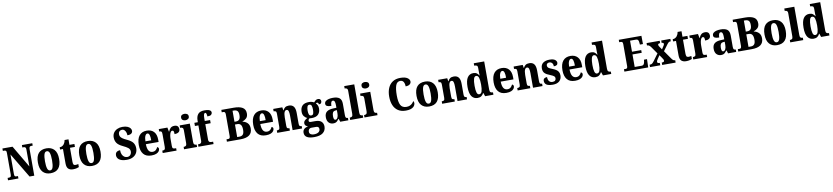

<svg xmlns="http://www.w3.org/2000/svg" viewBox="30 -2389 18407 4243"><g transform="rotate(-10 9233.5 -267.5)"><path d="M21 0V-54H49Q73 -54 87.5 -65Q102 -76 102 -118V-600Q102 -639 88 -649.5Q74 -660 56 -660H21V-714H248L539 -220V-600Q539 -636 525.5 -648Q512 -660 494 -660H458V-714H691V-660H656Q636 -660 623 -646.5Q610 -633 610 -596V0H504L173 -553V-118Q173 -76 184 -65Q195 -54 218 -54H254V0Z M975 10Q865 10 802 -59.5Q739 -129 739 -270Q739 -411 799.5 -480Q860 -549 978 -549Q1088 -549 1151.5 -480Q1215 -411 1215 -270Q1215 10 975 10ZM977 -54Q1021 -54 1038.5 -109Q1056 -164 1056 -270Q1056 -376 1038 -430Q1020 -484 976 -484Q933 -484 915.5 -430Q898 -376 898 -270Q898 -164 916 -109Q934 -54 977 -54Z M1479 10Q1413 10 1375 -25Q1337 -60 1337 -148V-470H1272V-520Q1307 -521 1330 -535Q1353 -549 1366 -565Q1378 -579 1389 -602.5Q1400 -626 1406 -660H1494V-536H1605V-470H1494V-161Q1494 -116 1505 -96Q1516 -76 1547 -76Q1584 -76 1613 -85V-16Q1598 -9 1564 0.5Q1530 10 1479 10Z M1904 10Q1794 10 1731 -59.5Q1668 -129 1668 -270Q1668 -411 1728.5 -480Q1789 -549 1907 -549Q2017 -549 2080.5 -480Q2144 -411 2144 -270Q2144 10 1904 10ZM1906 -54Q1950 -54 1967.5 -109Q1985 -164 1985 -270Q1985 -376 1967 -430Q1949 -484 1905 -484Q1862 -484 1844.5 -430Q1827 -376 1827 -270Q1827 -164 1845 -109Q1863 -54 1906 -54Z M2687 10Q2621 10 2577.5 -3Q2534 -16 2510 -36.5Q2486 -57 2476 -81Q2466 -105 2466 -128Q2466 -165 2481.5 -186Q2497 -207 2522 -216Q2547 -225 2575 -225Q2575 -165 2594 -126Q2613 -87 2642.5 -68.5Q2672 -50 2704 -50Q2752 -50 2778 -81.5Q2804 -113 2804 -156Q2804 -208 2764 -239.5Q2724 -271 2652 -304Q2556 -349 2520.5 -402Q2485 -455 2485 -527Q2485 -588 2515 -632Q2545 -676 2597 -700Q2649 -724 2713 -724Q2781 -724 2824.5 -706Q2868 -688 2889 -660.5Q2910 -633 2910 -603Q2910 -567 2883 -544.5Q2856 -522 2792 -522Q2792 -555 2781 -587.5Q2770 -620 2748.5 -641.5Q2727 -663 2695 -663Q2660 -663 2636.5 -640Q2613 -617 2613 -572Q2613 -547 2625 -524Q2637 -501 2669.5 -477.5Q2702 -454 2764 -426Q2861 -382 2897.5 -330.5Q2934 -279 2934 -205Q2934 -140 2903.5 -91.5Q2873 -43 2817.5 -16.5Q2762 10 2687 10Z M3240 10Q3120 10 3061 -62Q3002 -134 3002 -265Q3002 -406 3061.5 -477.5Q3121 -549 3230 -549Q3330 -549 3387.5 -487.5Q3445 -426 3445 -308V-257H3159Q3161 -157 3191 -111Q3221 -65 3278 -65Q3323 -65 3351 -90Q3379 -115 3394 -151Q3408 -146 3418 -134.5Q3428 -123 3428 -106Q3428 -79 3409 -52Q3390 -25 3348.5 -7.5Q3307 10 3240 10ZM3291 -321Q3292 -397 3278 -440.5Q3264 -484 3233 -484Q3202 -484 3182 -442Q3162 -400 3161 -321Z M3492 0V-54H3496Q3526 -54 3543 -66.5Q3560 -79 3560 -126V-414Q3560 -458 3545.5 -470Q3531 -482 3502 -482H3498V-536H3692L3710 -441H3714Q3735 -495 3766.5 -521.5Q3798 -548 3850 -548Q3900 -548 3923 -523Q3946 -498 3946 -458Q3946 -411 3912.5 -388.5Q3879 -366 3823 -366Q3823 -407 3815.5 -428.5Q3808 -450 3784 -450Q3761 -450 3746 -423.5Q3731 -397 3724 -357.5Q3717 -318 3717 -279V-121Q3717 -77 3732.5 -65.5Q3748 -54 3773 -54H3803V0Z M4113 -626Q4077 -626 4052.5 -644Q4028 -662 4028 -698Q4028 -736 4052.5 -753Q4077 -770 4113 -770Q4148 -770 4174 -753Q4200 -736 4200 -698Q4200 -662 4174 -644Q4148 -626 4113 -626ZM3971 0V-54H3981Q4006 -54 4023 -68.5Q4040 -83 4040 -126V-415Q4040 -455 4023 -468.5Q4006 -482 3982 -482H3967V-536H4195V-125Q4195 -82 4212 -68Q4229 -54 4254 -54H4263V0Z M4294 0V-54H4317Q4326 -54 4340 -58.5Q4354 -63 4364.5 -76.5Q4375 -90 4375 -118V-465H4297V-536H4375V-571Q4375 -665 4418.5 -717Q4462 -769 4565 -769Q4626 -769 4658 -758Q4690 -747 4702 -730.5Q4714 -714 4714 -696Q4714 -667 4691.5 -646Q4669 -625 4605 -625Q4605 -641 4602 -661Q4599 -681 4591.5 -696Q4584 -711 4571 -711Q4551 -711 4540.5 -684Q4530 -657 4530 -591V-536H4650V-465H4530V-118Q4530 -90 4540 -76.5Q4550 -63 4563.5 -58.5Q4577 -54 4589 -54H4633V0Z M4933 0V-54H4973Q4994 -54 5004 -68Q5014 -82 5014 -115V-600Q5014 -637 5000.5 -648.5Q4987 -660 4972 -660H4933V-714H5211Q5340 -714 5408 -673Q5476 -632 5476 -539Q5476 -471 5438.5 -434Q5401 -397 5349 -381V-376Q5417 -363 5459.5 -319Q5502 -275 5502 -196Q5502 0 5237 0ZM5204 -405Q5258 -405 5283 -435Q5308 -465 5308 -532Q5308 -600 5281.5 -626Q5255 -652 5203 -652H5174V-405ZM5226 -62Q5277 -62 5304 -92.5Q5331 -123 5331 -199Q5331 -272 5306 -307.5Q5281 -343 5228 -343H5174V-62Z M5808 10Q5688 10 5629 -62Q5570 -134 5570 -265Q5570 -406 5629.5 -477.5Q5689 -549 5798 -549Q5898 -549 5955.5 -487.5Q6013 -426 6013 -308V-257H5727Q5729 -157 5759 -111Q5789 -65 5846 -65Q5891 -65 5919 -90Q5947 -115 5962 -151Q5976 -146 5986 -134.5Q5996 -123 5996 -106Q5996 -79 5977 -52Q5958 -25 5916.5 -7.5Q5875 10 5808 10ZM5859 -321Q5860 -397 5846 -440.5Q5832 -484 5801 -484Q5770 -484 5750 -442Q5730 -400 5729 -321Z M6062 0V-54H6066Q6096 -54 6112.5 -66Q6129 -78 6129 -123V-417Q6129 -459 6114 -470.5Q6099 -482 6070 -482H6066V-536H6270L6281 -466H6286Q6305 -506 6335 -527.5Q6365 -549 6419 -549Q6489 -549 6525.5 -503.5Q6562 -458 6562 -356V-125Q6562 -79 6574.5 -66.5Q6587 -54 6616 -54H6620V0H6407V-327Q6407 -391 6395.5 -427Q6384 -463 6351 -463Q6326 -463 6311.5 -441Q6297 -419 6291 -383.5Q6285 -348 6285 -308V-119Q6285 -77 6299.5 -65.5Q6314 -54 6343 -54H6346V0Z M6850 235Q6635 235 6635 100Q6635 48 6668.5 17Q6702 -14 6757 -19Q6731 -30 6708.5 -49.5Q6686 -69 6686 -105Q6686 -138 6710.5 -162.5Q6735 -187 6774 -209Q6731 -225 6702 -263.5Q6673 -302 6673 -364Q6673 -453 6720.5 -501Q6768 -549 6871 -549Q6905 -549 6931 -542Q6957 -535 6981 -521Q7002 -545 7024.5 -562.5Q7047 -580 7081 -580Q7110 -580 7126 -562.5Q7142 -545 7142 -521Q7142 -496 7128 -478Q7114 -460 7077 -460Q7077 -483 7066 -493.5Q7055 -504 7045 -504Q7036 -504 7028.5 -500.5Q7021 -497 7015 -494Q7036 -473 7050.5 -442.5Q7065 -412 7065 -369Q7065 -289 7018.5 -239Q6972 -189 6871 -189Q6861 -189 6844.5 -190Q6828 -191 6820 -193Q6810 -187 6800.5 -173Q6791 -159 6791 -142Q6791 -124 6803 -116.5Q6815 -109 6832 -109H6936Q7027 -109 7071 -68.5Q7115 -28 7115 43Q7115 132 7050 183.5Q6985 235 6850 235ZM6869 -248Q6906 -248 6917.5 -280Q6929 -312 6929 -365Q6929 -419 6917.5 -454Q6906 -489 6869 -489Q6833 -489 6820.5 -453.5Q6808 -418 6808 -364Q6808 -313 6820.5 -280.5Q6833 -248 6869 -248ZM6853 174Q6922 174 6958.5 148.5Q6995 123 6995 79Q6995 20 6932 20H6824Q6809 20 6793 27Q6777 34 6765.5 51Q6754 68 6754 98Q6754 136 6782 155Q6810 174 6853 174Z M7317 10Q7260 10 7219.5 -30Q7179 -70 7179 -153Q7179 -235 7227.5 -274Q7276 -313 7374 -316L7446 -319V-374Q7446 -429 7434.5 -458Q7423 -487 7395 -487Q7369 -487 7356.5 -458.5Q7344 -430 7344 -379Q7279 -379 7247.5 -395Q7216 -411 7216 -447Q7216 -482 7242 -505Q7268 -528 7311.5 -538.5Q7355 -549 7407 -549Q7504 -549 7553 -511Q7602 -473 7602 -379V-125Q7602 -84 7613.5 -69Q7625 -54 7655 -54H7658V0H7475L7455 -67H7446Q7426 -40 7409 -23Q7392 -6 7370.5 2Q7349 10 7317 10ZM7379 -62Q7410 -62 7428.5 -97.5Q7447 -133 7447 -191V-266L7415 -263Q7372 -259 7355.5 -231Q7339 -203 7339 -149Q7339 -107 7348.5 -84.5Q7358 -62 7379 -62Z M7699 0V-54H7710Q7734 -54 7750.5 -68Q7767 -82 7767 -125V-646Q7767 -672 7756.5 -685Q7746 -698 7732.5 -702Q7719 -706 7710 -706H7699V-760H7924V-125Q7924 -82 7940.5 -68Q7957 -54 7982 -54H7991V0Z M8162 -626Q8126 -626 8101.5 -644Q8077 -662 8077 -698Q8077 -736 8101.5 -753Q8126 -770 8162 -770Q8197 -770 8223 -753Q8249 -736 8249 -698Q8249 -662 8223 -644Q8197 -626 8162 -626ZM8020 0V-54H8030Q8055 -54 8072 -68.5Q8089 -83 8089 -126V-415Q8089 -455 8072 -468.5Q8055 -482 8031 -482H8016V-536H8244V-125Q8244 -82 8261 -68Q8278 -54 8303 -54H8312V0Z M8948 10Q8845 10 8775.5 -36Q8706 -82 8671.5 -164.5Q8637 -247 8637 -358Q8637 -467 8672 -549.5Q8707 -632 8776.5 -678Q8846 -724 8949 -724Q9054 -724 9106.5 -689.5Q9159 -655 9159 -607Q9159 -569 9128 -544Q9097 -519 9035 -519Q9035 -552 9026.5 -584.5Q9018 -617 8997 -638Q8976 -659 8940 -659Q8864 -659 8835.5 -580Q8807 -501 8807 -358Q8807 -208 8844.5 -138.5Q8882 -69 8976 -69Q9022 -69 9054.5 -84Q9087 -99 9109 -122Q9131 -145 9146 -168Q9152 -162 9156 -149.5Q9160 -137 9160 -125Q9160 -104 9150.5 -80.5Q9141 -57 9117.5 -36.5Q9094 -16 9052.5 -3Q9011 10 8948 10Z M9471 10Q9361 10 9298 -59.5Q9235 -129 9235 -270Q9235 -411 9295.5 -480Q9356 -549 9474 -549Q9584 -549 9647.5 -480Q9711 -411 9711 -270Q9711 10 9471 10ZM9473 -54Q9517 -54 9534.5 -109Q9552 -164 9552 -270Q9552 -376 9534 -430Q9516 -484 9472 -484Q9429 -484 9411.5 -430Q9394 -376 9394 -270Q9394 -164 9412 -109Q9430 -54 9473 -54Z M9763 0V-54H9767Q9797 -54 9813.5 -66Q9830 -78 9830 -123V-417Q9830 -459 9815 -470.5Q9800 -482 9771 -482H9767V-536H9971L9982 -466H9987Q10006 -506 10036 -527.5Q10066 -549 10120 -549Q10190 -549 10226.5 -503.5Q10263 -458 10263 -356V-125Q10263 -79 10275.5 -66.5Q10288 -54 10317 -54H10321V0H10108V-327Q10108 -391 10096.5 -427Q10085 -463 10052 -463Q10027 -463 10012.5 -441Q9998 -419 9992 -383.5Q9986 -348 9986 -308V-119Q9986 -77 10000.5 -65.5Q10015 -54 10044 -54H10047V0Z M10559 10Q10473 10 10426 -56.5Q10379 -123 10379 -267Q10379 -412 10425.5 -480Q10472 -548 10556 -548Q10605 -548 10634.5 -526.5Q10664 -505 10682 -473H10687Q10685 -497 10684.5 -527.5Q10684 -558 10684 -586V-644Q10684 -685 10663.5 -695.5Q10643 -706 10614 -706H10606V-760H10840V-132Q10840 -85 10857 -69.5Q10874 -54 10906 -54H10913V0H10727L10700 -77H10695Q10675 -36 10642.5 -13Q10610 10 10559 10ZM10606 -64Q10651 -64 10667.5 -116Q10684 -168 10684 -269Q10684 -368 10667.5 -421.5Q10651 -475 10607 -475Q10569 -475 10553 -421.5Q10537 -368 10537 -268Q10537 -166 10553 -115Q10569 -64 10606 -64Z M11203 10Q11083 10 11024 -62Q10965 -134 10965 -265Q10965 -406 11024.5 -477.5Q11084 -549 11193 -549Q11293 -549 11350.5 -487.5Q11408 -426 11408 -308V-257H11122Q11124 -157 11154 -111Q11184 -65 11241 -65Q11286 -65 11314 -90Q11342 -115 11357 -151Q11371 -146 11381 -134.5Q11391 -123 11391 -106Q11391 -79 11372 -52Q11353 -25 11311.5 -7.5Q11270 10 11203 10ZM11254 -321Q11255 -397 11241 -440.5Q11227 -484 11196 -484Q11165 -484 11145 -442Q11125 -400 11124 -321Z M11457 0V-54H11461Q11491 -54 11507.5 -66Q11524 -78 11524 -123V-417Q11524 -459 11509 -470.5Q11494 -482 11465 -482H11461V-536H11665L11676 -466H11681Q11700 -506 11730 -527.5Q11760 -549 11814 -549Q11884 -549 11920.5 -503.5Q11957 -458 11957 -356V-125Q11957 -79 11969.5 -66.5Q11982 -54 12011 -54H12015V0H11802V-327Q11802 -391 11790.5 -427Q11779 -463 11746 -463Q11721 -463 11706.5 -441Q11692 -419 11686 -383.5Q11680 -348 11680 -308V-119Q11680 -77 11694.5 -65.5Q11709 -54 11738 -54H11741V0Z M12246 10Q12177 10 12136.5 -4.5Q12096 -19 12078.5 -45Q12061 -71 12061 -104Q12061 -146 12087.5 -162.5Q12114 -179 12148 -179Q12148 -115 12175.5 -83.5Q12203 -52 12248 -52Q12292 -52 12310 -71.5Q12328 -91 12328 -119Q12328 -151 12303.5 -170Q12279 -189 12224 -211Q12145 -240 12106.5 -277.5Q12068 -315 12068 -387Q12068 -469 12122.5 -508.5Q12177 -548 12266 -548Q12353 -548 12390 -518.5Q12427 -489 12427 -453Q12427 -420 12405.5 -403Q12384 -386 12337 -386Q12337 -436 12313 -462Q12289 -488 12253 -488Q12224 -488 12205.5 -473Q12187 -458 12187 -429Q12187 -397 12209 -378.5Q12231 -360 12294 -336Q12340 -318 12374 -297Q12408 -276 12427 -244Q12446 -212 12446 -164Q12446 -85 12395 -37.5Q12344 10 12246 10Z M12747 10Q12627 10 12568 -62Q12509 -134 12509 -265Q12509 -406 12568.5 -477.5Q12628 -549 12737 -549Q12837 -549 12894.5 -487.5Q12952 -426 12952 -308V-257H12666Q12668 -157 12698 -111Q12728 -65 12785 -65Q12830 -65 12858 -90Q12886 -115 12901 -151Q12915 -146 12925 -134.5Q12935 -123 12935 -106Q12935 -79 12916 -52Q12897 -25 12855.5 -7.5Q12814 10 12747 10ZM12798 -321Q12799 -397 12785 -440.5Q12771 -484 12740 -484Q12709 -484 12689 -442Q12669 -400 12668 -321Z M13203 10Q13117 10 13070 -56.5Q13023 -123 13023 -267Q13023 -412 13069.5 -480Q13116 -548 13200 -548Q13249 -548 13278.5 -526.5Q13308 -505 13326 -473H13331Q13329 -497 13328.5 -527.5Q13328 -558 13328 -586V-644Q13328 -685 13307.5 -695.5Q13287 -706 13258 -706H13250V-760H13484V-132Q13484 -85 13501 -69.5Q13518 -54 13550 -54H13557V0H13371L13344 -77H13339Q13319 -36 13286.5 -13Q13254 10 13203 10ZM13250 -64Q13295 -64 13311.5 -116Q13328 -168 13328 -269Q13328 -368 13311.5 -421.5Q13295 -475 13251 -475Q13213 -475 13197 -421.5Q13181 -368 13181 -268Q13181 -166 13197 -115Q13213 -64 13250 -64Z M13852 0V-54H13892Q13912 -54 13922.5 -67Q13933 -80 13933 -109V-600Q13933 -639 13920 -649.5Q13907 -660 13891 -660H13852V-714H14360L14362 -529H14294L14289 -576Q14287 -613 14273.5 -632.5Q14260 -652 14229 -652H14094V-404H14301V-343H14094V-62H14254Q14284 -62 14298.5 -83.5Q14313 -105 14318 -138L14324 -185H14392L14387 0Z M14427 0V-54H14436Q14467 -54 14485 -67.5Q14503 -81 14531 -118L14642 -270L14531 -429Q14493 -482 14456 -482H14444V-536H14739V-482H14736Q14708 -482 14699 -473.5Q14690 -465 14690 -453Q14690 -442 14695 -432Q14700 -422 14710 -407L14756 -340L14793 -397Q14803 -413 14810.5 -425.5Q14818 -438 14818 -452Q14818 -470 14806.5 -476Q14795 -482 14777 -482H14773V-536H14978V-482H14970Q14945 -482 14928.5 -468.5Q14912 -455 14884 -417L14792 -292L14921 -107Q14940 -79 14957 -66.5Q14974 -54 14991 -54H15002V0H14700V-54H14704Q14757 -54 14757 -87Q14757 -98 14751 -112.5Q14745 -127 14724 -156L14677 -223L14620 -137Q14612 -124 14606 -112Q14600 -100 14600 -87Q14600 -71 14612.5 -62.5Q14625 -54 14654 -54H14657V0Z M15235 10Q15169 10 15131 -25Q15093 -60 15093 -148V-470H15028V-520Q15063 -521 15086 -535Q15109 -549 15122 -565Q15134 -579 15145 -602.5Q15156 -626 15162 -660H15250V-536H15361V-470H15250V-161Q15250 -116 15261 -96Q15272 -76 15303 -76Q15340 -76 15369 -85V-16Q15354 -9 15320 0.5Q15286 10 15235 10Z M15398 0V-54H15402Q15432 -54 15449 -66.5Q15466 -79 15466 -126V-414Q15466 -458 15451.5 -470Q15437 -482 15408 -482H15404V-536H15598L15616 -441H15620Q15641 -495 15672.5 -521.5Q15704 -548 15756 -548Q15806 -548 15829 -523Q15852 -498 15852 -458Q15852 -411 15818.5 -388.5Q15785 -366 15729 -366Q15729 -407 15721.5 -428.5Q15714 -450 15690 -450Q15667 -450 15652 -423.5Q15637 -397 15630 -357.5Q15623 -318 15623 -279V-121Q15623 -77 15638.5 -65.5Q15654 -54 15679 -54H15709V0Z M16020 10Q15963 10 15922.5 -30Q15882 -70 15882 -153Q15882 -235 15930.5 -274Q15979 -313 16077 -316L16149 -319V-374Q16149 -429 16137.5 -458Q16126 -487 16098 -487Q16072 -487 16059.5 -458.5Q16047 -430 16047 -379Q15982 -379 15950.5 -395Q15919 -411 15919 -447Q15919 -482 15945 -505Q15971 -528 16014.5 -538.5Q16058 -549 16110 -549Q16207 -549 16256 -511Q16305 -473 16305 -379V-125Q16305 -84 16316.5 -69Q16328 -54 16358 -54H16361V0H16178L16158 -67H16149Q16129 -40 16112 -23Q16095 -6 16073.5 2Q16052 10 16020 10ZM16082 -62Q16113 -62 16131.5 -97.5Q16150 -133 16150 -191V-266L16118 -263Q16075 -259 16058.5 -231Q16042 -203 16042 -149Q16042 -107 16051.5 -84.5Q16061 -62 16082 -62Z M16407 0V-54H16447Q16468 -54 16478 -68Q16488 -82 16488 -115V-600Q16488 -637 16474.5 -648.5Q16461 -660 16446 -660H16407V-714H16685Q16814 -714 16882 -673Q16950 -632 16950 -539Q16950 -471 16912.5 -434Q16875 -397 16823 -381V-376Q16891 -363 16933.5 -319Q16976 -275 16976 -196Q16976 0 16711 0ZM16678 -405Q16732 -405 16757 -435Q16782 -465 16782 -532Q16782 -600 16755.5 -626Q16729 -652 16677 -652H16648V-405ZM16700 -62Q16751 -62 16778 -92.5Q16805 -123 16805 -199Q16805 -272 16780 -307.5Q16755 -343 16702 -343H16648V-62Z M17280 10Q17170 10 17107 -59.5Q17044 -129 17044 -270Q17044 -411 17104.5 -480Q17165 -549 17283 -549Q17393 -549 17456.5 -480Q17520 -411 17520 -270Q17520 10 17280 10ZM17282 -54Q17326 -54 17343.5 -109Q17361 -164 17361 -270Q17361 -376 17343 -430Q17325 -484 17281 -484Q17238 -484 17220.5 -430Q17203 -376 17203 -270Q17203 -164 17221 -109Q17239 -54 17282 -54Z M17574 0V-54H17585Q17609 -54 17625.5 -68Q17642 -82 17642 -125V-646Q17642 -672 17631.5 -685Q17621 -698 17607.5 -702Q17594 -706 17585 -706H17574V-760H17799V-125Q17799 -82 17815.5 -68Q17832 -54 17857 -54H17866V0Z M18099 10Q18013 10 17966 -56.5Q17919 -123 17919 -267Q17919 -412 17965.5 -480Q18012 -548 18096 -548Q18145 -548 18174.5 -526.5Q18204 -505 18222 -473H18227Q18225 -497 18224.5 -527.5Q18224 -558 18224 -586V-644Q18224 -685 18203.5 -695.5Q18183 -706 18154 -706H18146V-760H18380V-132Q18380 -85 18397 -69.5Q18414 -54 18446 -54H18453V0H18267L18240 -77H18235Q18215 -36 18182.5 -13Q18150 10 18099 10ZM18146 -64Q18191 -64 18207.5 -116Q18224 -168 18224 -269Q18224 -368 18207.5 -421.5Q18191 -475 18147 -475Q18109 -475 18093 -421.5Q18077 -368 18077 -268Q18077 -166 18093 -115Q18109 -64 18146 -64Z"/></g></svg>

Font: Noto Serif Bengali Condensed ExtraBold
Style: Regular
Weight: 800
Width: 3
Designer: Juan Bruce, Universal Thirst, Indian Type Foundry and the Monotype Design Team.
Foundry: Monotype Imaging Inc.
Version: Version 2.003; ttfautohint (v1.8.4.7-5d5b)